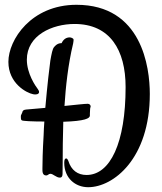

<svg xmlns="http://www.w3.org/2000/svg" viewBox="-20 -720 675 801"><path d="M605 -328C605 -439 572 -700 299 -700C110 -700 15 -554 15 -462C15 -372 91 -332 118 -327C122 -326 124 -326 128 -326C139 -326 143 -331 143 -336C143 -340 141 -344 138 -348C128 -361 92 -413 92 -471C92 -573 198 -620 291 -620C439 -620 504 -511 504 -357C504 -124 440 10 341 10C304 10 277 -10 265 -49C262 -56 259 -59 256 -59C251 -59 248 -54 248 -41C248 23 294 61 348 61C453 61 605 -58 605 -328ZM358 -277C358 -282 353 -287 346 -287C334 -287 298 -283 249 -278C254 -357 264 -451 285 -538C286 -545 287 -549 287 -554C287 -561 275 -564 271 -564C255 -564 244 -555 237 -540C226 -540 219 -536 214 -532C211 -529 208 -527 206 -524C199 -517 195 -495 190 -467C187 -448 177 -361 169 -270L89 -263C78 -262 74 -258 73 -251C68 -238 67 -242 67 -232C67 -225 67 -221 71 -218C74 -215 115 -213 165 -213C164 -193 162 -173 162 -156C158 -91 157 -41 157 -17C157 -6 156 12 173 12C180 12 183 5 190 5C202 5 214 21 230 21C242 21 241 6 241 1C241 -19 242 -55 242 -120C242 -139 243 -172 244 -212C335 -215 355 -226 355 -238V-246C355 -255 356 -257 356 -266C356 -269 357 -271 358 -274Z"/></svg>

Font: Engagement
Style: Regular
Weight: 400
Designer: Astigmatic (AOETI)
Foundry: Astigmatic (AOETI)
Version: Version 1.000